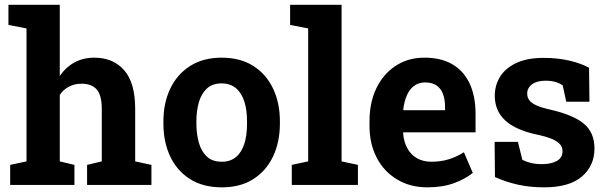

<svg xmlns="http://www.w3.org/2000/svg" viewBox="-20 -782 2566 812"><path d="M23 0V-84.7L92.1 -99.5V-661.7L15.7 -676.6V-761.7H232.8V-460.9Q257.8 -497.6 294.7 -517.8Q331.6 -538.1 378.8 -538.1Q458.5 -538.1 505.1 -485.1Q551.7 -432.1 551.7 -321.7V-99.5L620.4 -84.7V0H348.3V-84.7L410.4 -99.5V-322.7Q410.4 -379.9 388.7 -404Q367.1 -428 325.2 -428Q295.9 -428 272.1 -415.8Q248.2 -403.6 232.8 -380.5V-99.5L294.8 -84.7V0Z M918.2 10.3Q838.2 10.3 783 -25Q727.8 -60.4 699.5 -121.1Q671.1 -181.9 671.1 -258.9V-269Q671.1 -346.1 699.9 -406.8Q728.7 -467.6 783.8 -502.8Q838.9 -538.1 917.2 -538.1Q996.8 -538.1 1051.7 -502.8Q1106.6 -467.6 1135.2 -406.8Q1163.7 -346.1 1163.7 -269V-258.9Q1163.7 -182 1135.1 -121Q1106.4 -60 1051.8 -24.9Q997.1 10.3 918.2 10.3ZM918.2 -98Q953.7 -98 977.5 -117.5Q1001.3 -137 1013 -173Q1024.7 -209.1 1024.7 -258.9V-269Q1024.7 -318.3 1012.8 -354.2Q1001 -390 977.1 -409.7Q953.2 -429.3 917.2 -429.3Q878.2 -429.3 854.7 -407.4Q831.2 -385.5 820.9 -349.1Q810.6 -312.7 810.6 -269V-258.9Q810.6 -215.8 820.8 -179.2Q830.9 -142.7 854.2 -120.4Q877.5 -98 918.2 -98Z M1214 0V-84.7L1283.3 -99.5V-661.7L1206.9 -676.6V-761.7H1424.6V-99.5L1493.7 -84.7V0Z M1788.1 10.3Q1714 10.3 1658.9 -23.4Q1603.5 -56.6 1573.1 -115.3Q1542.7 -174 1542.7 -249.2V-268.7Q1542.7 -361.7 1581.5 -427.1Q1612 -479.5 1661.9 -508.9Q1711.8 -538.4 1775.5 -538.1Q1843.3 -538.1 1890.7 -511.5Q1939.7 -484.1 1965.5 -430.3Q1991.2 -376.6 1991.2 -299.4V-222.4H1685.6L1684.8 -219.3Q1687.5 -183.2 1702.2 -155.8Q1716.9 -128.3 1742.8 -113.2Q1768.7 -98 1805.1 -98Q1843.9 -98 1877.3 -108.2Q1910.6 -118.3 1941.9 -138L1979.5 -50.9Q1947.7 -24.7 1899.3 -7.2Q1850.9 10.3 1788.1 10.3ZM1686.8 -316H1862.2V-328.7Q1862.2 -361.4 1853.3 -384.9Q1844.3 -408.4 1825.7 -420.9Q1807 -433.4 1777.8 -433.4Q1749.8 -433.4 1729.3 -417.5Q1710.6 -402.6 1699.9 -377Q1689.2 -351.4 1685.3 -318.5Z M2281 10.3Q2222.2 10.3 2171.2 -0.9Q2120.3 -12.1 2073.3 -33.1L2071.8 -182H2170.3L2189.3 -105.8Q2206.3 -97.5 2226.3 -92.6Q2246.2 -87.8 2271.6 -87.8Q2310.5 -87.8 2334.8 -101.2Q2359 -114.6 2359 -142.8Q2359 -162.3 2345.1 -175.3Q2331.2 -188.3 2307.8 -197Q2284.4 -205.7 2255.3 -211.8Q2161.3 -231.4 2116.9 -272.4Q2072.5 -313.4 2072.5 -377.2Q2072.5 -420.7 2094.5 -456.9Q2116.6 -493.2 2162.6 -515.2Q2208.7 -537.2 2279 -537.2Q2338.8 -537.2 2388.2 -525.6Q2437.7 -514 2471.2 -495.4L2472.9 -351.7H2374.8L2359.8 -420.8Q2346.2 -430.6 2328.3 -435.6Q2310.4 -440.7 2287.8 -440.7Q2250.2 -440.7 2229.9 -425.3Q2209.6 -409.9 2209.6 -386Q2209.6 -370 2218.6 -358Q2227.5 -346 2248.5 -336.4Q2269.5 -326.9 2306.1 -318.6Q2404.4 -296.2 2449.3 -258.8Q2494.1 -221.4 2494.1 -154.3Q2494.1 -80.7 2440.8 -35.2Q2387.4 10.3 2281 10.3Z"/></svg>

Font: Hanuman
Style: Regular
Weight: 400
Designer: Danh Hong
Foundry: Danh Hong
Version: Version 9.000